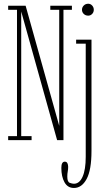

<svg xmlns="http://www.w3.org/2000/svg" viewBox="-20 -730 542 1000"><path d="M22.5 0V-21H68.5V-679H22.5V-700H113.5L288.5 -74.5V-679H242V-700H354.5V-679H310.5V0H277.5L90.5 -670V-21H144.5V0ZM439.5 -648.5Q425.5 -648.5 416.2 -657.5Q407 -666.5 407 -679Q407 -692 416.2 -701.2Q425.5 -710.5 439.5 -710.5Q451.5 -710.5 460 -701.2Q468.5 -692 468.5 -679Q468.5 -666.5 460 -657.5Q451.5 -648.5 439.5 -648.5ZM365 249Q332.5 249 316 219.5Q299.5 190 299.5 144.5Q299.5 112 317.5 112Q327 112 331 120Q335 128 335 139Q335 151.5 332.8 163.2Q330.5 175 330.5 190Q330.5 217.5 343.2 222.2Q356 227 365 227Q394 227 410.2 190.2Q426.5 153.5 426.5 87V-502.5H376.5V-523.5H456.5V55.5Q456.5 155.5 431.2 202.2Q406 249 365 249Z"/></svg>

Font: Imbue 50pt Thin
Style: Regular
Weight: 100
Designer: Tyler Finck
Foundry: Etcetera Type Company
Version: Version 1.102; ttfautohint (v1.8.3)